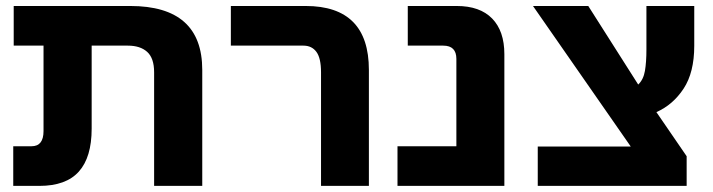

<svg xmlns="http://www.w3.org/2000/svg" viewBox="-20 -609 2335 629"><path d="M108.9 0H23.4V-129.9H83.5Q122.6 -129.9 122.6 -179.7V-459.5H24.9V-589.4H406.7Q642.6 -589.4 642.6 -379.9V0H484.9V-372.1Q484.9 -418.5 462.2 -439Q439.5 -459.5 398.9 -459.5H280.3V-187.5Q280.3 -93.8 238.3 -46.9Q196.3 0 108.9 0Z M1188.5 0H1031.7V-372.1Q1031.7 -418.5 1016.6 -439Q1001.5 -459.5 974.1 -459.5H736.3V-589.4H981.4Q1188.5 -589.4 1188.5 -379.9Z M1632.3 0H1282.2V-129.9H1475.1V-416Q1475.1 -459.5 1432.1 -459.5H1315.9V-589.4H1476.1Q1552.2 -589.4 1592.3 -548.3Q1632.3 -507.3 1632.3 -431.6Z M2229.5 0H1741.7V-128.9H2046.4L1726.1 -589.4H1907.2L2070.8 -332Q2087.9 -348.1 2092.8 -376.7Q2097.7 -405.3 2097.7 -447.3V-589.4H2254.4V-459Q2254.4 -371.6 2219.5 -318.6Q2184.6 -265.6 2130.4 -241.7L2229.5 -97.2Z"/></svg>

Font: Lunasima
Style: Bold
Weight: 700
Designer: The DocRepair Project, Monotype Design Team
Foundry: Google
Version: Version 2.009